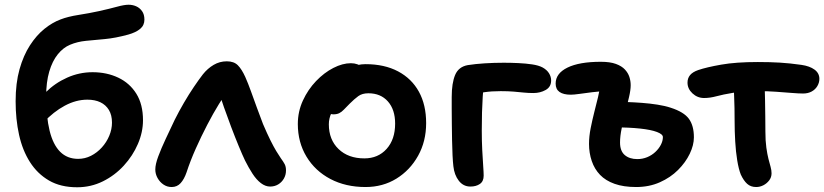

<svg xmlns="http://www.w3.org/2000/svg" viewBox="-20 -778 3481 811"><path d="M306 13Q236 13 187 -15.5Q138 -44 106.5 -93.5Q75 -143 60.5 -208.5Q46 -274 46 -350Q46 -427 62.5 -485.5Q79 -544 106.5 -586.5Q134 -629 167.5 -656Q201 -683 236 -696Q267 -708 312 -715Q357 -722 398 -731Q443 -741 474 -749.5Q505 -758 523 -758Q540 -758 555 -751.5Q570 -745 580 -731Q590 -717 590 -695Q590 -671 572 -656Q554 -641 522 -632Q467 -617 423 -613Q379 -609 343 -605.5Q307 -602 276 -589Q247 -577 224 -548.5Q201 -520 188 -475.5Q175 -431 175 -372Q175 -285 189.5 -226Q204 -167 234 -137Q264 -107 310 -107Q339 -107 364.5 -120Q390 -133 410 -155Q430 -177 441.5 -204.5Q453 -232 453 -260Q453 -292 440 -313.5Q427 -335 404 -346Q381 -357 349 -357Q301 -357 253.5 -331.5Q206 -306 164 -261L111 -299Q133 -348 172.5 -387.5Q212 -427 263.5 -450Q315 -473 371 -473Q431 -473 479.5 -450Q528 -427 556 -382Q584 -337 584 -270Q584 -220 562.5 -170Q541 -120 503 -78.5Q465 -37 414.5 -12Q364 13 306 13Z M705 12Q686 12 670.5 1.5Q655 -9 645.5 -26Q636 -43 636 -62Q636 -84 648.5 -117.5Q661 -151 680 -191.5Q699 -232 718 -272Q736 -308 757 -344Q778 -380 799 -411Q820 -442 837 -464Q857 -489 882.5 -504Q908 -519 938 -519Q968 -519 984.5 -502.5Q1001 -486 1016 -453Q1028 -426 1040 -392.5Q1052 -359 1065 -323.5Q1078 -288 1091 -254Q1109 -212 1122.5 -185Q1136 -158 1146.5 -140.5Q1157 -123 1166 -110Q1177 -95 1182.5 -84.5Q1188 -74 1188 -58Q1188 -39 1179 -23.5Q1170 -8 1155 1Q1140 10 1121 10Q1101 10 1082 -4.5Q1063 -19 1046.5 -44.5Q1030 -70 1015 -100Q1004 -123 988.5 -160.5Q973 -198 956.5 -241.5Q940 -285 926 -325Q912 -365 905 -391L946 -396Q928 -376 904.5 -338Q881 -300 855.5 -251Q830 -202 807 -150.5Q784 -99 768 -50Q758 -21 743 -4.5Q728 12 705 12Z M1524 12Q1440 12 1375.5 -22Q1311 -56 1274.5 -116.5Q1238 -177 1238 -254Q1238 -307 1259.5 -353.5Q1281 -400 1315 -435.5Q1349 -471 1388 -491Q1427 -511 1462 -511Q1477 -511 1489.5 -506.5Q1502 -502 1510 -492Q1518 -482 1518 -465Q1518 -435 1505.5 -411.5Q1493 -388 1454 -373Q1429 -360 1410 -342Q1391 -324 1380 -301Q1369 -278 1369 -253Q1369 -188 1410 -148.5Q1451 -109 1519 -109Q1577 -109 1613 -149Q1649 -189 1649 -256Q1649 -315 1618.5 -349.5Q1588 -384 1536 -384Q1510 -384 1493.5 -372Q1477 -360 1457 -340Q1442 -325 1432.5 -315Q1423 -305 1413 -300Q1403 -295 1388 -295Q1372 -295 1360 -307Q1348 -319 1348 -352Q1348 -379 1363 -406.5Q1378 -434 1403.5 -456.5Q1429 -479 1460 -493Q1491 -507 1524 -507Q1604 -507 1661.5 -476.5Q1719 -446 1749.5 -390.5Q1780 -335 1780 -258Q1780 -181 1746 -120Q1712 -59 1654.5 -23.5Q1597 12 1524 12Z M1967 10Q1937 10 1918 -14.5Q1899 -39 1895 -76Q1893 -93 1891.5 -122Q1890 -151 1889.5 -185.5Q1889 -220 1888.5 -255Q1888 -290 1888 -319.5Q1888 -349 1888 -368Q1888 -427 1902.5 -461.5Q1917 -496 1956 -503Q1988 -508 2027.5 -510.5Q2067 -513 2108 -513Q2138 -513 2169.5 -511.5Q2201 -510 2228 -506Q2255 -502 2272 -493Q2290 -483 2299 -468.5Q2308 -454 2308 -438Q2308 -411 2285 -398Q2262 -385 2233 -385Q2212 -385 2192.5 -387Q2173 -389 2150 -391Q2127 -393 2095 -393Q2056 -393 2026 -388.5Q1996 -384 1961 -376L2024 -425Q2021 -400 2019 -369.5Q2017 -339 2016 -303.5Q2015 -268 2015 -226Q2015 -182 2017 -143.5Q2019 -105 2021 -77Q2023 -49 2023 -36Q2023 -12 2007 -1Q1991 10 1967 10Z M2667 12Q2614 12 2576 -1.5Q2538 -15 2514.5 -39.5Q2491 -64 2479.5 -98Q2468 -132 2468 -170Q2468 -202 2475 -237Q2482 -272 2490.5 -305.5Q2499 -339 2506 -367.5Q2513 -396 2514 -415L2536 -394Q2510 -392 2481.5 -388.5Q2453 -385 2428.5 -381.5Q2404 -378 2391 -378Q2360 -378 2343.5 -389.5Q2327 -401 2327 -425Q2327 -468 2377 -492.5Q2427 -517 2518 -517Q2557 -517 2581.5 -508Q2606 -499 2619.5 -484.5Q2633 -470 2638.5 -453Q2644 -436 2644 -418Q2644 -398 2637 -368Q2630 -338 2621.5 -303.5Q2613 -269 2606 -236Q2599 -203 2599 -176Q2599 -140 2619 -123Q2639 -106 2672 -106Q2694 -106 2713.5 -114Q2733 -122 2748 -136Q2763 -150 2771.5 -166.5Q2780 -183 2780 -199Q2780 -211 2755 -220.5Q2730 -230 2683.5 -235Q2637 -240 2573 -240Q2548 -240 2529.5 -254.5Q2511 -269 2511 -294Q2511 -320 2529.5 -334Q2548 -348 2577 -348Q2598 -348 2628 -347Q2658 -346 2691.5 -343.5Q2725 -341 2757 -336Q2789 -331 2813 -323Q2869 -305 2890 -276Q2911 -247 2911 -198Q2911 -165 2893.5 -128.5Q2876 -92 2844 -60Q2812 -28 2767 -8Q2722 12 2667 12Z M2954 -364Q2926 -364 2905 -383.5Q2884 -403 2884 -429Q2884 -448 2895 -461Q2906 -474 2929 -482Q2964 -494 3026.5 -505Q3089 -516 3181 -516Q3232 -516 3274 -513.5Q3316 -511 3365 -504Q3400 -499 3420.5 -484Q3441 -469 3441 -445Q3441 -429 3432.5 -414.5Q3424 -400 3408.5 -391.5Q3393 -383 3372 -383Q3354 -383 3323.5 -385.5Q3293 -388 3257.5 -390.5Q3222 -393 3187 -393Q3119 -393 3076.5 -386Q3034 -379 3006.5 -371.5Q2979 -364 2954 -364ZM3174 12Q3151 12 3136 -1.5Q3121 -15 3109 -41Q3100 -64 3094 -100.5Q3088 -137 3085.5 -180.5Q3083 -224 3083 -265Q3083 -326 3081 -370Q3079 -414 3079 -442L3210 -449Q3209 -439 3210 -414Q3211 -389 3211.5 -355.5Q3212 -322 3212.5 -287Q3213 -252 3213 -222Q3213 -183 3217 -154.5Q3221 -126 3226 -106.5Q3231 -87 3235 -73Q3239 -59 3239 -46Q3239 -29 3229 -16Q3219 -3 3204.5 4.5Q3190 12 3174 12Z"/></svg>

Font: Shantell Sans SemiBold
Style: Regular
Weight: 600
Designer: Stephen Nixon, Anya Danilova, Shantell Martin
Foundry: Arrow Type
Version: Version 1.011;[c5ecc13dd]